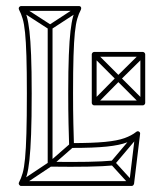

<svg xmlns="http://www.w3.org/2000/svg" viewBox="-20 -608 501 636"><path d="M154 -518H138V-64Q138 -61 140 -58.5Q142 -56 146 -56Q219 -55 271.5 -56Q324 -57 355 -60L353 -76Q322 -73 270.5 -72Q219 -71 146 -72Q143 -72 148.5 -66.5Q154 -61 154 -64ZM54 -587 46 -573 142 -511Q144 -510 146.5 -510Q149 -510 150 -511L245 -573L237 -587L142 -525Q140 -524 146 -524Q152 -524 150 -525ZM410 5 422 -5 360 -73Q358 -75 358.5 -68Q359 -61 360 -63L442 -160L430 -170L348 -73Q346 -71 346 -68Q346 -65 348 -63ZM46 -7 54 7 150 -57Q151 -58 151 -58Q151 -58 151 -58L222 -120L212 -132L141 -70Q140 -70 141 -70.5Q142 -71 142 -71ZM298 -434 286 -422 366 -342Q366 -342 366 -342Q366 -342 366 -342L447 -261L459 -273L378 -354Q378 -354 378 -354Q378 -354 378 -354ZM459 -422 447 -434 366 -354Q366 -354 366 -354Q366 -354 366 -354L286 -273L298 -261L378 -342Q378 -342 378 -342Q378 -342 378 -342ZM50 8H416Q419 8 421 6Q423 4 424 1L444 -164Q445 -169 440.5 -172Q436 -175 431 -171Q416 -159 392.5 -150.5Q369 -142 328 -138Q287 -134 217 -134L225 -126Q224 -157 223 -199Q222 -241 222 -299Q222 -374 223.5 -422.5Q225 -471 228 -500Q231 -529 236 -546Q241 -563 248 -576Q250 -581 248 -584.5Q246 -588 241 -588H50Q46 -588 43.5 -584.5Q41 -581 43 -576Q50 -563 55 -546Q60 -529 63 -500Q66 -471 67.5 -422.5Q69 -374 69 -299Q69 -218 67.5 -166.5Q66 -115 63 -83.5Q60 -52 55 -34.5Q50 -17 43 -4Q41 0 43.5 4Q46 8 50 8ZM292 -259H453Q456 -259 458.5 -261.5Q461 -264 461 -267V-428Q461 -431 458.5 -433.5Q456 -436 453 -436H292Q289 -436 286.5 -433.5Q284 -431 284 -428V-267Q284 -264 286.5 -261.5Q289 -259 292 -259ZM50 -8 57 4Q64 -10 69 -28Q74 -46 77.5 -78Q81 -110 83 -163Q85 -216 85 -299Q85 -376 83 -425.5Q81 -475 77.5 -505Q74 -535 69 -553Q64 -571 57 -584L50 -572H241L234 -584Q227 -571 222 -553Q217 -535 213.5 -505Q210 -475 208 -425.5Q206 -376 206 -299Q206 -241 207 -199Q208 -157 209 -126Q209 -122 211.5 -120Q214 -118 217 -118Q291 -118 334 -122.5Q377 -127 401 -136.5Q425 -146 441 -159L428 -166L408 -1L416 -8ZM292 -275 300 -267V-428L292 -420H453L445 -428V-267L453 -275Z"/></svg>

Font: Tilt Prism
Style: Regular
Weight: 400
Version: Version 1.000